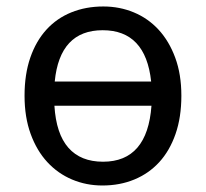

<svg xmlns="http://www.w3.org/2000/svg" viewBox="-20 -566 640 596"><path d="M543 -269Q543 -202.1 524.9 -150.1Q506.8 -98.1 474.4 -62.7Q441.9 -27.3 397 -8.8Q352.1 9.8 297.9 9.8Q247.6 9.8 203.6 -8.8Q159.7 -27.3 127 -62.7Q94.2 -98.1 75.2 -150.1Q56.2 -202.1 56.2 -269Q56.2 -335.4 74 -387Q91.8 -438.5 124 -473.9Q156.2 -509.3 201.4 -527.6Q246.6 -545.9 300.8 -545.9Q351.1 -545.9 395.3 -527.6Q439.5 -509.3 472.2 -473.9Q504.9 -438.5 523.9 -387Q543 -335.4 543 -269ZM299.8 -64Q437.5 -64 450.2 -237.8H148.9Q154.3 -150.4 192.4 -107.2Q230.5 -64 299.8 -64ZM298.8 -472.2Q165.5 -472.2 149.9 -313H449.2Q432.1 -472.2 298.8 -472.2Z"/></svg>

Font: Apple Sans Adjectives
Style: Regular
Weight: 400
Monospace: yes
Foundry: Apple Sans Adjectives
Version: Version 0.01